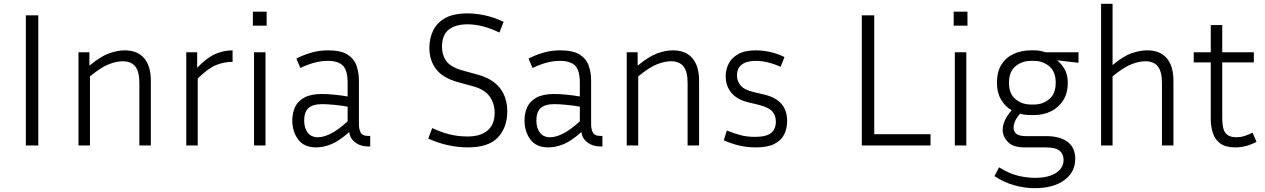

<svg xmlns="http://www.w3.org/2000/svg" viewBox="-20 -760 6609 1003"><path d="M180 0H115V-680H180Z M621 -440Q590 -440 550 -425Q510 -410 450 -361V0H390V-487H447V-417Q505 -465 549 -481Q593 -497 631 -497Q698 -497 733 -456Q768 -415 768 -338V0H708V-327Q708 -386 686.5 -413Q665 -440 621 -440Z M1195 -437Q1153 -437 1111 -421Q1069 -405 1013 -350V0H953V-487H1010V-406Q1061 -459 1105 -478Q1149 -497 1195 -497Z M1373 -626H1301V-699H1373ZM1367 0H1307V-487H1367Z M1904 5Q1863 5 1836 -15.5Q1809 -36 1804 -70Q1750 -22 1709 -6Q1668 10 1632 10Q1568 10 1537.5 -31.5Q1507 -73 1507 -131Q1507 -170 1521.5 -201Q1536 -232 1570 -250.5Q1604 -269 1663 -269Q1690 -269 1726 -265.5Q1762 -262 1796 -256V-328Q1796 -393 1771 -417.5Q1746 -442 1693 -442Q1657 -442 1622 -432.5Q1587 -423 1549 -405L1528 -454Q1569 -475 1609.5 -486Q1650 -497 1693 -497Q1760 -497 1794.5 -475.5Q1829 -454 1842 -418Q1855 -382 1855 -338V-112Q1855 -84 1864.5 -67Q1874 -50 1902 -50H1914V5ZM1569 -131Q1569 -91 1587.5 -67Q1606 -43 1641 -43Q1669 -43 1706.5 -61Q1744 -79 1796 -126V-203Q1761 -209 1724.5 -212.5Q1688 -216 1664 -216Q1614 -216 1591.5 -195.5Q1569 -175 1569 -131Z M2423 -47Q2490 -47 2527 -78.5Q2564 -110 2564 -170Q2564 -220 2537.5 -256.5Q2511 -293 2452 -309L2372 -331Q2293 -353 2258 -399Q2223 -445 2223 -510Q2223 -558 2242 -599Q2261 -640 2304.5 -665Q2348 -690 2423 -690Q2466 -690 2514.5 -679.5Q2563 -669 2611 -646L2589 -590Q2541 -613 2500 -623Q2459 -633 2423 -633Q2359 -633 2324 -605Q2289 -577 2289 -515Q2289 -472 2312 -440.5Q2335 -409 2396 -392L2476 -370Q2553 -349 2591.5 -300Q2630 -251 2630 -178Q2630 -95 2581.5 -42.5Q2533 10 2423 10Q2376 10 2323 -1Q2270 -12 2217 -36L2238 -91Q2289 -67 2333 -57Q2377 -47 2423 -47Z M3117 5Q3076 5 3049 -15.5Q3022 -36 3017 -70Q2963 -22 2922 -6Q2881 10 2845 10Q2781 10 2750.5 -31.5Q2720 -73 2720 -131Q2720 -170 2734.5 -201Q2749 -232 2783 -250.5Q2817 -269 2876 -269Q2903 -269 2939 -265.5Q2975 -262 3009 -256V-328Q3009 -393 2984 -417.5Q2959 -442 2906 -442Q2870 -442 2835 -432.5Q2800 -423 2762 -405L2741 -454Q2782 -475 2822.5 -486Q2863 -497 2906 -497Q2973 -497 3007.5 -475.5Q3042 -454 3055 -418Q3068 -382 3068 -338V-112Q3068 -84 3077.5 -67Q3087 -50 3115 -50H3127V5ZM2782 -131Q2782 -91 2800.5 -67Q2819 -43 2854 -43Q2882 -43 2919.5 -61Q2957 -79 3009 -126V-203Q2974 -209 2937.5 -212.5Q2901 -216 2877 -216Q2827 -216 2804.5 -195.5Q2782 -175 2782 -131Z M3485 -440Q3454 -440 3414 -425Q3374 -410 3314 -361V0H3254V-487H3311V-417Q3369 -465 3413 -481Q3457 -497 3495 -497Q3562 -497 3597 -456Q3632 -415 3632 -338V0H3572V-327Q3572 -386 3550.5 -413Q3529 -440 3485 -440Z M3923 -45Q3984 -45 4008.5 -65.5Q4033 -86 4033 -125Q4033 -158 4013.5 -179Q3994 -200 3941 -213L3887 -226Q3830 -240 3800.5 -275.5Q3771 -311 3771 -362Q3771 -397 3786.5 -427.5Q3802 -458 3836.5 -477.5Q3871 -497 3928 -497Q3965 -497 4003 -488.5Q4041 -480 4078 -462L4058 -411Q3988 -442 3928 -442Q3881 -442 3855.5 -423Q3830 -404 3830 -366Q3830 -337 3848.5 -314Q3867 -291 3917 -279L3972 -266Q4092 -238 4092 -128Q4092 -90 4077 -58.5Q4062 -27 4026 -8.5Q3990 10 3928 10Q3886 10 3845 1Q3804 -8 3761 -27L3777 -78Q3817 -62 3850.5 -53.5Q3884 -45 3923 -45Z M4841 -59V0H4482V-680H4547V-59Z M5034 -626H4962V-699H5034ZM5028 0H4968V-487H5028Z M5597 70Q5597 139 5540 181Q5483 223 5385 223Q5333 223 5279 208Q5225 193 5175 160L5199 114Q5250 146 5296.5 157.5Q5343 169 5386 169Q5457 169 5496.5 143.5Q5536 118 5536 75Q5536 44 5514.5 27Q5493 10 5444 10H5333Q5272 10 5245 -18.5Q5218 -47 5218 -81Q5218 -131 5265 -184Q5230 -204 5209 -240.5Q5188 -277 5188 -328Q5188 -385 5211.5 -422.5Q5235 -460 5275.5 -478.5Q5316 -497 5365 -497H5382Q5414 -497 5440 -487H5614V-432L5502 -445Q5526 -426 5542 -397.5Q5558 -369 5558 -328Q5558 -273 5534 -235.5Q5510 -198 5470.5 -178.5Q5431 -159 5382 -159H5365Q5334 -159 5309 -166Q5291 -146 5283 -127.5Q5275 -109 5275 -93Q5275 -49 5338 -49H5443Q5517 -49 5557 -19Q5597 11 5597 70ZM5382 -214Q5427 -214 5461 -242Q5495 -270 5495 -328Q5495 -386 5461 -414Q5427 -442 5382 -442H5365Q5319 -442 5285 -414Q5251 -386 5251 -328Q5251 -270 5285 -242Q5319 -214 5365 -214Z M5963 -440Q5932 -440 5892 -425Q5852 -410 5792 -361V0H5732V-740H5792V-420Q5848 -467 5891.5 -482Q5935 -497 5973 -497Q6040 -497 6075 -456Q6110 -415 6110 -338V0H6050V-327Q6050 -386 6028.5 -413Q6007 -440 5963 -440Z M6544 -19Q6489 10 6433 10Q6383 10 6355 -10.5Q6327 -31 6316 -65Q6305 -99 6305 -137V-434H6216V-487H6305V-629H6365V-487H6530V-434H6365V-142Q6365 -86 6382.5 -64.5Q6400 -43 6440 -43Q6478 -43 6523 -67Z"/></svg>

Font: Inria Sans Light
Style: Regular
Weight: 300
Designer: Black Foundry Team
Foundry: Black Foundry
Version: Version 1.2; ttfautohint (v1.8.3)